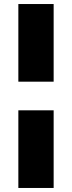

<svg xmlns="http://www.w3.org/2000/svg" viewBox="-20 -802 357 952"><path d="M71 -397H246V-782H71ZM71 130H246V-255H71Z"/></svg>

Font: MV Cash Black
Style: Regular
Weight: 900
Designer: Rodrigo Fuenzalida
Foundry: fragTYPE
Version: Version 1.100;Glyphs 3.1.2 (3151)